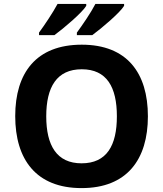

<svg xmlns="http://www.w3.org/2000/svg" viewBox="-20 -954 836 984"><path d="M616 -924V-934H469C446 -889 402 -825 374 -787V-774H453C502 -810 595 -889 616 -924ZM422 -924V-934H275C251 -889 208 -825 180 -787V-774H259C308 -810 401 -889 422 -924ZM738 -358C738 -580 631 -725 399 -725C165 -725 58 -580 58 -359C58 -137 165 10 398 10C631 10 738 -137 738 -358ZM217 -358C217 -508 271 -599 399 -599C527 -599 579 -508 579 -358C579 -208 527 -117 398 -117C271 -117 217 -208 217 -358Z"/></svg>

Font: Noto Sans Bassa Vah
Style: Bold
Weight: 700
Designer: Monotype Design Team
Foundry: Monotype Imaging Inc.
Version: Version 2.002